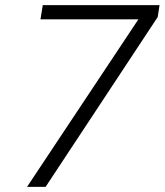

<svg xmlns="http://www.w3.org/2000/svg" viewBox="-20 -725 640 745"><path d="M85 0 517 -650H137L146 -705H599L592 -659L157 0Z"/></svg>

Font: Nunito Sans Light
Style: Italic
Weight: 300
Italic angle: -9°
Designer: Vernon Adams
Foundry: Vernon Adams
Version: Version 3.006; ttfautohint (v1.8.3)